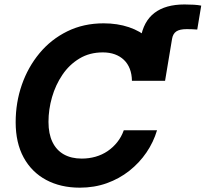

<svg xmlns="http://www.w3.org/2000/svg" viewBox="-20 -844 936 874"><path d="M588.4 -476.1 620.1 -668.9Q632.8 -746.6 683.1 -785.2Q733.4 -823.7 819.8 -823.7Q843.3 -823.7 862.5 -822.5Q881.8 -821.3 896 -818.4L877.9 -709.5Q867.7 -710.4 854.7 -710.9Q841.8 -711.4 830.1 -711.4Q797.9 -711.4 782.5 -700.9Q767.1 -690.4 763.2 -667L731.4 -476.1ZM343.3 10.3Q255.9 10.3 189.9 -25.1Q124 -60.5 87.6 -127.2Q51.3 -193.8 51.3 -287.6Q51.3 -377 79.3 -457.8Q107.4 -538.6 159.9 -601.8Q212.4 -665 286.4 -701.4Q360.4 -737.8 451.7 -737.8Q514.6 -737.8 566.9 -720.2Q619.1 -702.6 656.5 -668.9Q693.8 -635.3 713.6 -586.9Q733.4 -538.6 731.4 -476.1H580.6Q580.1 -506.8 570.8 -530.8Q561.5 -554.7 544.2 -571.3Q526.9 -587.9 502.7 -596.7Q478.5 -605.5 448.2 -605.5Q387.7 -605.5 341.6 -577.6Q295.4 -549.8 264.2 -503.7Q232.9 -457.5 216.8 -401.6Q200.7 -345.7 200.7 -289.1Q200.7 -234.9 218.8 -197.5Q236.8 -160.2 270.8 -141.1Q304.7 -122.1 352.1 -122.1Q384.8 -122.1 414.8 -130.6Q444.8 -139.2 469.7 -156Q494.6 -172.9 513.7 -196.8Q532.7 -220.7 543.5 -251H694.8Q678.7 -196.8 646.5 -149.7Q614.3 -102.5 568.6 -66.4Q522.9 -30.3 466.1 -10Q409.2 10.3 343.3 10.3Z"/></svg>

Font: Inter 20pt
Style: Bold Italic
Weight: 700
Italic angle: -9.3988°
Version: Version 4.001;git-66647c0bb